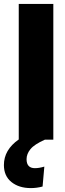

<svg xmlns="http://www.w3.org/2000/svg" viewBox="-59 -715 331 983"><path d="M214 -695V0H171Q117 24 97 48.5Q77 73 77 100Q77 146 120 146Q141 146 168 138L159 240Q129 248 99 248Q38 248 -0.5 217Q-39 186 -39 130Q-39 52 37 -1V-695Z"/></svg>

Font: Fira Sans Compressed ExtraBold
Style: Regular
Weight: 800
Width: 1
Designer: bBox Type GmbH & Carrois Corporate GbR & Edenspiekermann AG
Foundry: bBox Type GmbH & Carrois Corporate GbR & Edenspiekermann AG
Version: Version 4.301